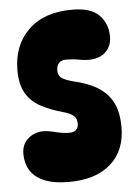

<svg xmlns="http://www.w3.org/2000/svg" viewBox="-48 -664 504 706"><g transform="rotate(-5 203.5 -311.0)"><path d="M245 -626Q314 -626 344.5 -594.5Q375 -563 375 -515Q375 -481 352.5 -459Q330 -437 289 -437Q271 -437 252 -441Q233 -445 207 -445Q189 -445 180 -435Q171 -425 171 -409Q171 -391 182 -381.5Q193 -372 226 -363Q280 -351 315.5 -329Q351 -307 369.5 -271.5Q388 -236 388 -180Q388 -93 332.5 -44.5Q277 4 179 4Q121 4 86 -11.5Q51 -27 35.5 -53Q20 -79 20 -113Q20 -149 44 -169.5Q68 -190 101 -190Q114 -190 129 -186.5Q144 -183 160.5 -179.5Q177 -176 194 -176Q229 -176 229 -208Q229 -218 225 -226Q221 -234 210.5 -241Q200 -248 178 -254Q131 -267 96.5 -286Q62 -305 43.5 -337Q25 -369 25 -421Q25 -513 82.5 -569.5Q140 -626 245 -626Z"/></g></svg>

Font: DynaPuff Condensed SemiBold
Style: Regular
Weight: 600
Width: 3
Designer: Toshi Omagari, Jennifer Daniel
Foundry: Google Fonts
Version: Version 2.000